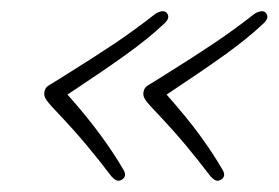

<svg xmlns="http://www.w3.org/2000/svg" viewBox="-20 -405 494 340"><path d="M59 -244Q60.5 -250.5 67.5 -254.5Q74.5 -258.5 99 -274Q149.5 -305.5 184.8 -329.2Q220 -353 254.5 -380Q259.5 -383.5 265.2 -384.8Q271 -386 274.5 -383Q283.5 -374 269.5 -362Q243 -337 203 -308.2Q163 -279.5 99.5 -237.5Q135.5 -197 159.2 -164.2Q183 -131.5 198.5 -104.5Q205.5 -93 196 -87Q190.5 -83.5 186 -85.8Q181.5 -88 177.5 -92.5Q155 -122 134 -147.2Q113 -172.5 80 -207.5Q64.5 -223.5 60.8 -230.2Q57 -237 59 -244ZM234.5 -244Q236 -250.5 243 -254.5Q250 -258.5 274.5 -274Q325 -305.5 360.2 -329.2Q395.5 -353 430 -380Q435 -383.5 440.8 -384.8Q446.5 -386 450 -383Q459 -374 445 -362Q418.5 -337 378.5 -308.2Q338.5 -279.5 275 -237.5Q311 -197 334.8 -164.2Q358.5 -131.5 374 -104.5Q381 -93 371.5 -87Q366 -83.5 361.5 -85.8Q357 -88 353 -92.5Q330.5 -122 309.5 -147.2Q288.5 -172.5 255.5 -207.5Q240 -223.5 236.2 -230.2Q232.5 -237 234.5 -244Z"/></svg>

Font: Fraunces 72pt SuperSoft Thin
Style: Italic
Weight: 100
Italic angle: -16°
Version: Version 1.000;[b76b70a41]